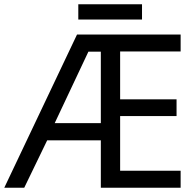

<svg xmlns="http://www.w3.org/2000/svg" viewBox="-31 -875 912 895"><path d="M631 -855V-784H334V-855ZM811 0H439V-221H189L82 0H-11L328 -714H811V-635H529V-412H792V-334H529V-79H811ZM224 -301H439V-634H381Z"/></svg>

Font: Advent Sans Logo
Style: Regular
Weight: 400
Designer: Types & Symbols
Foundry: Types & Symbols
Version: Version 1.002